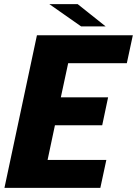

<svg xmlns="http://www.w3.org/2000/svg" viewBox="-20 -908 662 928"><path d="M494 -135 465 0H1.5L158.5 -737.5H622L593 -602.5H309.5L274 -437.5H502.5L474 -302.5H245.5L210 -135ZM490.5 -780.5H372L218.5 -888H355.5Z"/></svg>

Font: Epilogue ExtraBold
Style: Italic
Weight: 800
Italic angle: -12°
Designer: Tyler Finck
Foundry: Etcetera Type Co
Version: Version 2.111; ttfautohint (v1.8.3)